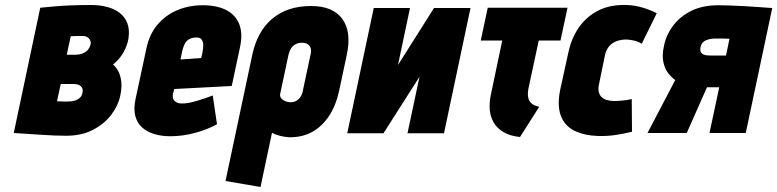

<svg xmlns="http://www.w3.org/2000/svg" viewBox="-20 -532 3109 768"><path d="M432 -274Q457 -293 473.5 -322Q490 -351 494 -379Q499 -415 489 -440Q479 -465 458 -481Q437 -497 407.5 -504.5Q378 -512 345 -512Q301 -512 263.5 -510.5Q226 -509 198.5 -506.5Q171 -504 156 -502.5Q141 -501 141 -501L35 0Q35 0 50.5 1Q66 2 90 3.5Q114 5 142.5 7Q171 9 198 10Q225 11 244 11Q307 11 352.5 -13Q398 -37 425.5 -73.5Q453 -110 461 -149Q470 -189 462.5 -221.5Q455 -254 432 -274ZM312 -388Q319 -388 325 -385.5Q331 -383 335.5 -378.5Q340 -374 342 -367.5Q344 -361 342 -353Q340 -344 333 -334.5Q326 -325 312.5 -319Q299 -313 278 -313H247L263 -387Q269 -387 275.5 -387.5Q282 -388 288 -388Q294 -388 300 -388Q306 -388 312 -388ZM253 -126Q249 -126 244 -126Q239 -126 233 -126Q227 -126 220.5 -126.5Q214 -127 208 -127L223 -196H274Q283 -196 290.5 -194Q298 -192 303 -187.5Q308 -183 310 -176.5Q312 -170 310 -161Q308 -149 299.5 -141Q291 -133 279 -129.5Q267 -126 253 -126Z M672 -158 677 -176 907 -188 940 -343Q952 -399 936.5 -436.5Q921 -474 883.5 -492.5Q846 -511 791 -511Q736 -511 689.5 -491.5Q643 -472 610.5 -434Q578 -396 566 -340L522 -135Q514 -97 521 -69Q528 -41 547.5 -23Q567 -5 596.5 4Q626 13 662 13Q709 13 758.5 0Q808 -13 848 -35L831 -150Q803 -139 767.5 -128.5Q732 -118 708 -118Q697 -118 689.5 -121Q682 -124 677.5 -129Q673 -134 671.5 -141.5Q670 -149 672 -158ZM790 -323 785 -300 702 -294 708 -324Q712 -342 718 -354.5Q724 -367 734.5 -374Q745 -381 763 -382Q780 -383 786.5 -374Q793 -365 793 -351.5Q793 -338 790 -323Z M1337 -171 1367 -312Q1387 -404 1349.5 -456Q1312 -508 1224 -508Q1130 -508 1069.5 -457.5Q1009 -407 989 -312L882 192L1022 216L1068 -1Q1075 3 1083 6Q1091 9 1100.5 11.5Q1110 14 1120.5 15.5Q1131 17 1141 17Q1190 17 1229 -4.5Q1268 -26 1296 -68Q1324 -110 1337 -171ZM1222 -313 1192 -172Q1190 -157 1183 -146Q1176 -135 1166 -129Q1156 -123 1143 -123Q1136 -123 1128 -125Q1120 -127 1113 -131.5Q1106 -136 1102.5 -142.5Q1099 -149 1101 -158L1134 -313Q1138 -329 1145 -339.5Q1152 -350 1163 -355.5Q1174 -361 1188 -361Q1202 -361 1211 -355Q1220 -349 1223 -338.5Q1226 -328 1222 -313Z M1620 -500H1475L1369 1H1514L1658 -225L1610 1H1756L1862 -500H1716L1572 -272Z M2094 -179 2135 -370H2222L2250 -501H1931L1903 -370H1989L1943 -151Q1937 -122 1939 -94Q1941 -66 1954.5 -42.5Q1968 -19 1994 -3.5Q2020 12 2060 16L2137 -105Q2117 -109 2106 -118.5Q2095 -128 2092.5 -143.5Q2090 -159 2094 -179Z M2547 -357 2607 -479Q2580 -493 2549 -502Q2518 -511 2486 -512Q2420 -514 2372.5 -489.5Q2325 -465 2295 -421.5Q2265 -378 2253 -320L2221 -174Q2208 -111 2223 -70Q2238 -29 2277 -9.5Q2316 10 2373 12Q2407 13 2441.5 8Q2476 3 2508 -5L2507 -136Q2507 -136 2501 -134.5Q2495 -133 2484.5 -131.5Q2474 -130 2462 -129Q2450 -128 2438 -128Q2421 -128 2407.5 -132Q2394 -136 2386 -144Q2378 -152 2375 -165Q2372 -178 2376 -195L2400 -312Q2405 -334 2417.5 -348Q2430 -362 2448 -368Q2466 -374 2486 -374Q2503 -373 2519 -369Q2535 -365 2547 -357Z M2853 -511Q2791 -511 2746 -489Q2701 -467 2673 -430Q2645 -393 2636 -349Q2627 -309 2634 -281Q2641 -253 2655 -236.5Q2669 -220 2681 -212L2570 0H2727L2808 -183Q2811 -183 2813.5 -183Q2816 -183 2818.5 -183Q2821 -183 2823 -183H2857L2818 0H2963L3069 -500Q3069 -500 3053 -501Q3037 -502 3011 -504Q2985 -506 2956 -507.5Q2927 -509 2899.5 -510Q2872 -511 2853 -511ZM2821 -310Q2810 -310 2802 -311.5Q2794 -313 2789 -317Q2784 -321 2782 -327.5Q2780 -334 2782 -343Q2786 -363 2803 -370.5Q2820 -378 2843 -378Q2848 -378 2854 -378Q2860 -378 2867 -378Q2874 -378 2882 -377.5Q2890 -377 2898 -377L2884 -310Z"/></svg>

Font: Advent Pro ExtraBold
Style: Italic
Weight: 800
Italic angle: -12°
Version: Version 3.000